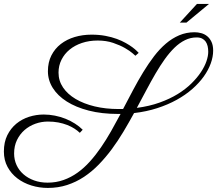

<svg xmlns="http://www.w3.org/2000/svg" viewBox="-49 -866 1101 973"><path d="M1031.2 -609.4Q1031.2 -578.1 1019 -544.4Q1006.8 -510.7 983.4 -478Q960 -445.3 925.5 -415Q891.1 -384.8 846.4 -360.1Q801.8 -335.4 747.6 -317.9Q693.4 -300.3 630.4 -293Q604.5 -245.6 576.7 -199Q548.8 -152.3 517.6 -110.1Q486.3 -67.9 451.4 -32Q416.5 3.9 376.7 30.3Q336.9 56.6 291.3 71.5Q245.6 86.4 193.4 86.4Q150.4 86.4 110.1 74Q69.8 61.5 38.8 37.8Q7.8 14.2 -10.7 -20Q-29.3 -54.2 -29.3 -98.1Q-29.3 -145.5 -12 -180.7Q5.4 -215.8 33.9 -239.3Q62.5 -262.7 98.6 -274.2Q134.8 -285.6 172.4 -285.6Q201.2 -285.6 229.2 -280Q257.3 -274.4 283 -264.2Q308.6 -253.9 330.8 -239.7Q353 -225.6 370.1 -208.5L355.5 -192.9Q343.8 -204.1 327.9 -214.4Q312 -224.6 291.5 -232.7Q271 -240.7 246.6 -245.4Q222.2 -250 193.8 -250Q161.1 -250 130.4 -239Q99.6 -228 75.7 -207.3Q51.8 -186.5 37.1 -156.5Q22.5 -126.5 22.5 -87.9Q22.5 -56.6 34.9 -29.5Q47.4 -2.4 70.1 17.3Q92.8 37.1 123.8 48.3Q154.8 59.6 192.4 59.6Q235.4 59.6 273.2 46.1Q311 32.7 344 9Q377 -14.6 406.5 -47.4Q436 -80.1 462.6 -118.9Q489.3 -157.7 513.7 -200.7Q538.1 -243.7 562 -288.6H548.8Q466.8 -288.6 401.1 -305.4Q335.4 -322.3 289.3 -351.6Q243.2 -380.9 218.5 -420.2Q193.8 -459.5 193.8 -504.9Q193.8 -550.3 211.4 -585Q229 -619.6 259.3 -643.1Q289.6 -666.5 329.6 -678.5Q369.6 -690.4 414.6 -690.4Q453.1 -690.4 485.4 -684.3Q517.6 -678.2 543.2 -668.7Q568.8 -659.2 588.6 -647.9Q608.4 -636.7 622.1 -626.5Q635.7 -616.2 643.6 -608.4Q651.4 -600.6 653.8 -598.1L637.2 -583.5Q636.7 -584 623 -595.9Q609.4 -607.9 584.5 -622.3Q559.6 -636.7 524.4 -648.7Q489.3 -660.6 446.3 -660.6Q402.8 -660.6 366.5 -648.4Q330.1 -636.2 303.7 -614.5Q277.3 -592.8 262.5 -563Q247.6 -533.2 247.6 -498Q247.6 -456.5 270.5 -422.6Q293.5 -388.7 334.2 -364.5Q375 -340.3 430.4 -326.9Q485.8 -313.5 551.3 -313.5H574.7Q600.1 -361.8 625.2 -409.4Q650.4 -457 676.8 -500.2Q703.1 -543.5 731.4 -580.6Q759.8 -617.7 791.5 -644.8Q823.2 -671.9 859.4 -687.3Q895.5 -702.6 937 -702.6Q954.1 -702.6 970.9 -698Q987.8 -693.4 1001.2 -682.4Q1014.6 -671.4 1022.9 -653.6Q1031.2 -635.7 1031.2 -609.4ZM947.3 -676.3Q916.5 -676.3 888.7 -662.6Q860.8 -648.9 835.4 -624.3Q810.1 -599.6 786.1 -566.2Q762.2 -532.7 739 -492.9Q715.8 -453.1 692.4 -408.9Q668.9 -364.7 644.5 -319.3Q708 -327.6 759.8 -346.2Q811.5 -364.7 851.6 -389.4Q891.6 -414.1 920.9 -442.9Q950.2 -471.7 969.2 -500.5Q988.3 -529.3 997.3 -555.9Q1006.3 -582.5 1006.3 -603.5Q1006.3 -619.1 1003.2 -632.3Q1000 -645.5 993.2 -655.3Q986.3 -665 975.1 -670.7Q963.9 -676.3 947.3 -676.3ZM896 -751.5H862.3L949.2 -846.2H1010.3Z"/></svg>

Font: Parisienne
Style: Regular
Weight: 400
Designer: Astigmatic (AOETI)
Foundry: Astigmatic (AOETI)
Version: Version 1.000